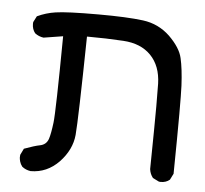

<svg xmlns="http://www.w3.org/2000/svg" viewBox="-41 -389 581 544"><g transform="rotate(5 250.0 -116.5)"><path d="M195.3 -280.8Q245.1 -280.8 294.4 -277.8Q344.7 -274.9 373.3 -245.4Q401.9 -215.8 403.3 -165.5Q403.8 -149.4 403.8 -100.8Q403.8 -52.2 401.9 77.6Q403.8 91.8 412.1 102.1L429.7 110.8Q432.1 111.3 434.6 111.3Q450.2 111.3 460.4 102.5L469.2 85Q470.7 -25.4 470.7 -84.5Q470.7 -143.6 469.7 -165.5Q467.3 -213.4 460.4 -243.2Q454.1 -272 421.9 -303.7Q389.6 -334.5 345.2 -340.3Q299.3 -346.2 217.3 -346.2Q127.4 -346.2 96.2 -341.3Q69.3 -337.4 44.4 -325.7L35.6 -308.6Q35.2 -306.2 35.2 -303.7Q35.2 -288.1 43.9 -277.3Q54.7 -269 68.4 -267.1L123.5 -275.9Q121.6 -61.5 117.7 -29.8Q113.8 2 108.9 17.1Q103 34.2 85 37.6Q69.8 40.5 40.5 51.3L31.7 69.3Q31.2 72.3 31.2 76.7Q31.2 81.1 33.2 88.4Q35.2 95.7 40.5 102.5Q50.8 110.8 64.9 112.8Q111.3 112.8 145.5 77.6Q179.2 42 183.1 -0.5Q187 -43.9 190.9 -280.8Z"/></g></svg>

Font: Bakudai
Style: Light
Weight: 300
Version: Version 1.48